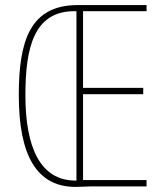

<svg xmlns="http://www.w3.org/2000/svg" viewBox="-20 -734 644 756"><path d="M286 -714C97 -714 54 -571 54 -359C54 -121 125 2 278 2C301 2 319 0 336 0H557V-25H307V-363H544V-388H307V-690H557V-714ZM273 -690H281V-23H277C139 -23 80 -153 80 -359C80 -545 113 -690 273 -690Z"/></svg>

Font: Noto Sans Armenian ExtraCondensed Thin
Style: Regular
Weight: 100
Width: 2
Designer: Monotype Design Team
Foundry: Monotype Imaging Inc.
Version: Version 2.008